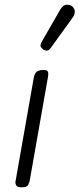

<svg xmlns="http://www.w3.org/2000/svg" viewBox="-20 -799 339 819"><path d="M71.5 0Q53 0 48.8 -8.5Q44.5 -17 46 -24L124 -467Q126 -479 130.8 -486.5Q135.5 -494 144 -497.2Q152.5 -500.5 166 -500.5Q180.5 -500.5 184 -493.8Q187.5 -487 184.5 -470L106.5 -27Q105.5 -21.5 100.5 -10.8Q95.5 0 71.5 0ZM166 -587Q158 -592 154 -599.5Q150 -607 159 -622.5L236 -756.5Q248.5 -778 263.8 -778.8Q279 -779.5 288 -772Q299.5 -761.5 299 -748.8Q298.5 -736 290 -724L197.5 -596Q188.5 -583.5 180.8 -583.2Q173 -583 166 -587Z"/></svg>

Font: Edu AU VIC WA NT Pre
Style: Regular
Weight: 400
Designer: Tina and Corey Anderson, Eben Sorkin, Mirko Velimirovic
Foundry: Google for Education
Version: Version 1.001